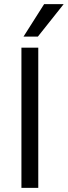

<svg xmlns="http://www.w3.org/2000/svg" viewBox="-20 -903 326 923"><path d="M83 0V-674H164V0ZM93 -727 192 -883H286L162 -727Z"/></svg>

Font: Hind
Style: Regular
Weight: 400
Designer: Manushi Parikh, Satya Rajpurohit
Foundry: Indian Type Foundry
Version: Version 2.000;PS 1.0;hotconv 1.0.79;makeotf.lib2.5.61930